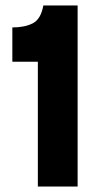

<svg xmlns="http://www.w3.org/2000/svg" viewBox="-20 -680 362 700"><path d="M118 0V-455H25V-580Q70 -580 99.5 -595Q129 -610 138 -660H263V0Z"/></svg>

Font: Bricolage Grotesque 28pt
Style: Bold
Weight: 700
Designer: Mathieu Triay
Foundry: Atelier Triay
Version: Version 1.000;gftools[0.9.30]